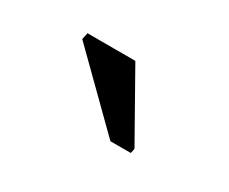

<svg xmlns="http://www.w3.org/2000/svg" viewBox="-43 -837 418 351"><g transform="rotate(30 166.5 -661.0)"><path d="M244 -586H201L63 -722L66 -736H167L246 -596Z"/></g></svg>

Font: Libra Sans
Style: Italic
Weight: 400
Italic angle: -12°
Foundry: Context Ltd
Version: Version 1.002